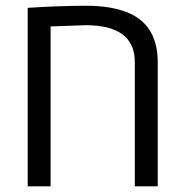

<svg xmlns="http://www.w3.org/2000/svg" viewBox="-20 -660 654 680"><path d="M78.1 0V-632.3Q191.9 -639.6 286.4 -639.6Q380.9 -639.6 441.9 -611.3Q538.6 -565.9 538.6 -439.5V0H457.5V-440.4Q457.5 -570.8 282.7 -570.8L159.2 -566.4V0Z"/></svg>

Font: OpenSansHebrew-Regular
Style: Regular
Weight: 400
Foundry: Ascender Corporation, Yanek Iontef
Version: Version 2.001;PS 002.001;hotconv 1.0.70;makeotf.lib2.5.58329